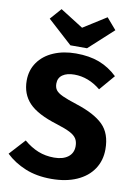

<svg xmlns="http://www.w3.org/2000/svg" viewBox="-102 -1010 777 1092"><g transform="rotate(10 286.0 -463.5)"><path d="M528 -621 452 -532Q381 -590 300 -590Q257 -590 232 -572.5Q207 -555 207 -522Q207 -499 218 -484.5Q229 -470 257 -457Q285 -444 341 -426Q447 -392 497 -342.5Q547 -293 547 -202Q547 -137 514 -87.5Q481 -38 419 -10.5Q357 17 272 17Q187 17 121.5 -10Q56 -37 9 -82L92 -173Q132 -139 174.5 -122Q217 -105 267 -105Q318 -105 347.5 -127.5Q377 -150 377 -190Q377 -216 366 -233.5Q355 -251 328 -265Q301 -279 250 -295Q135 -330 86.5 -381Q38 -432 38 -510Q38 -570 70 -615.5Q102 -661 159 -685.5Q216 -710 288 -710Q366 -710 423.5 -688Q481 -666 528 -621ZM485 -879 344 -750H248L106 -879L163 -944L296 -860L429 -944Z"/></g></svg>

Font: Statis Sans
Style: Bold
Weight: 700
Designer: bBox Type GmbH
Foundry: bBox Type GmbH
Version: Version 1.000